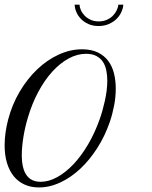

<svg xmlns="http://www.w3.org/2000/svg" viewBox="-39 -801 656 830"><path d="M-3.9 -283.7Q13.2 -349.1 46.1 -404.8Q79.1 -460.4 121.8 -501.2Q164.6 -542 214.6 -564.9Q264.6 -587.9 315.4 -587.9Q356.4 -587.9 384.5 -574Q412.6 -560.1 429.7 -536.6Q446.8 -513.2 454.1 -482.4Q461.4 -451.7 461.4 -418Q461.4 -381.3 454.3 -344.7Q447.3 -308.1 436 -274.9Q415 -213.4 381.8 -161.4Q348.6 -109.4 307.9 -71.3Q267.1 -33.2 221.2 -12Q175.3 9.3 129.4 9.3Q94.7 9.3 67.1 -3.2Q39.6 -15.6 20.5 -39.1Q1.5 -62.5 -8.8 -96.4Q-19 -130.4 -19 -172.9Q-19 -199.7 -15.1 -227.8Q-11.2 -255.9 -3.9 -283.7ZM136.7 -15.1Q171.9 -15.1 208.3 -35.2Q244.6 -55.2 278.6 -91.1Q312.5 -127 341.8 -176.8Q371.1 -226.6 392.1 -286.1Q397.9 -302.2 403.6 -322.3Q409.2 -342.3 414.1 -364Q418.9 -385.7 421.9 -408.4Q424.8 -431.2 424.8 -452.6Q424.8 -476.1 420.4 -497.3Q416 -518.6 405.5 -534.2Q395 -549.8 377.2 -559.1Q359.4 -568.4 333 -568.4Q294.9 -568.4 257.6 -548.1Q220.2 -527.8 186.8 -491Q153.3 -454.1 126 -402.8Q98.6 -351.6 80.6 -289.6Q68.4 -248 61.8 -206.3Q55.2 -164.6 55.2 -130.4Q55.2 -15.1 136.7 -15.1ZM494.1 -780.8Q493.2 -765.6 485.8 -749.3Q478.5 -732.9 465.1 -719.5Q451.7 -706.1 431.9 -697.3Q412.1 -688.5 387.2 -688.5Q362.3 -688.5 343.3 -697Q324.2 -705.6 311 -719.2Q297.9 -732.9 291 -749Q284.2 -765.1 283.7 -780.8H304.7Q305.2 -769.5 310.8 -756.8Q316.4 -744.1 326.9 -733.4Q337.4 -722.7 352.5 -715.6Q367.7 -708.5 387.7 -708.5Q407.7 -708.5 423.3 -715.6Q439 -722.7 449.5 -733.6Q460 -744.6 465.8 -757.1Q471.7 -769.5 472.7 -780.8Z"/></svg>

Font: Petit Formal Script
Style: Regular
Weight: 400
Version: Version 1.001; ttfautohint (v0.8) -G 200 -r 50